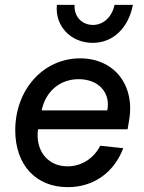

<svg xmlns="http://www.w3.org/2000/svg" viewBox="-20 -757 594 793"><path d="M260 16C366 16 451 -44 489 -145L394 -155C367 -102 316 -70 259 -70C177 -70 125 -135 137 -223H507L513 -259C539 -405 452 -516 311 -516C159 -516 43 -387 43 -219C43 -76 128 16 260 16ZM423 -301H152C168 -379 227 -430 305 -430C387 -430 438 -374 423 -301ZM363 -580C446 -580 510 -640 529 -737H453C443 -688 408 -654 364 -654C318 -654 285 -689 288 -737H215C206 -650 272 -580 363 -580Z"/></svg>

Font: Uncut Sans Medium Italic
Style: Regular
Weight: 500
Italic angle: -11°
Designer: Kasper Nordkvist
Foundry: UNCUT.wtf
Version: Version 1.304;Glyphs 3.2 (3246)